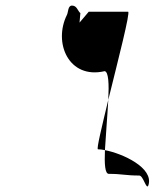

<svg xmlns="http://www.w3.org/2000/svg" viewBox="-20 -691 566 688"><path d="M220 -638C170 -538 226 -406 355 -436C369 -434 371 -390 368 -333C403 -475 448 -649 439 -649H298L265 -610L268 -644C258 -652 256 -671 238 -671C223 -671 225 -648 220 -638ZM368 -333C365 -276 359 -207 356 -153C347 -155 338 -156 331 -156C325 -156 345 -237 368 -333ZM356 -153C354 -103 356 -68 370 -68C418 -68 429 -62 479 -62C494 -62 505 -6 512 -28C531 -90 419 -141 356 -153Z"/></svg>

Font: Alpina
Style: Obl
Weight: 400
Version: Version 0.9